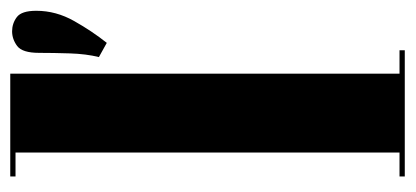

<svg xmlns="http://www.w3.org/2000/svg" viewBox="-232 -558 790 365"><g transform="rotate(-90 162.5 -375.0)"><path d="M10 0V-10H55.5V-740H10V-750H205.5V-10H250V0ZM237 -581.5Q243 -605.5 244 -636.8Q245 -668 245 -695Q245 -727 258 -736.8Q271 -746.5 286 -746.5Q301 -746.5 313 -737.5Q325 -728.5 325 -700.5Q325 -663 305.5 -628.5Q286 -594 264 -566.5Z"/></g></svg>

Font: Imbue 100pt Black
Style: Regular
Weight: 900
Designer: Tyler Finck
Foundry: Etcetera Type Company
Version: Version 1.102; ttfautohint (v1.8.3)